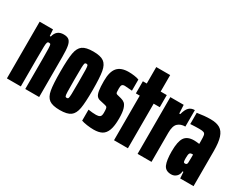

<svg xmlns="http://www.w3.org/2000/svg" viewBox="-78 -1073 1884 1495"><g transform="rotate(30 864.0 -325.0)"><path d="M26 -510H146L150 -453H159Q174 -518 239 -518Q272 -518 288 -503.5Q304 -489 310 -456Q316 -423 316 -360V0H191V-277Q191 -330 190 -361.5Q189 -393 185.5 -399Q182 -405 171 -405Q161 -405 157 -396.5Q153 -388 152 -358Q151 -328 151 -244V0H26Z M360 -255Q360 -368 369.5 -421Q379 -474 409 -496Q439 -518 505 -518Q571 -518 601 -496Q631 -474 640.5 -421Q650 -368 650 -255Q650 -142 640.5 -89Q631 -36 601 -14Q571 8 505 8Q439 8 409 -14Q379 -36 369.5 -89Q360 -142 360 -255ZM524 -255Q524 -334 523 -364Q522 -394 518.5 -401.5Q515 -409 505 -409Q495 -409 491.5 -401.5Q488 -394 487 -364Q486 -334 486 -255Q486 -176 487 -146Q488 -116 491.5 -108.5Q495 -101 505 -101Q515 -101 518.5 -108.5Q522 -116 523 -146Q524 -176 524 -255Z M698 -8V-107Q736 -101 769 -101Q790 -101 802 -109Q814 -117 814 -145Q814 -171 812 -182Q810 -193 805.5 -196.5Q801 -200 789 -203L741 -214Q722 -218 711 -231.5Q700 -245 695 -275.5Q690 -306 690 -361Q690 -444 722 -481Q754 -518 823 -518Q847 -518 873.5 -514.5Q900 -511 917 -504V-404Q864 -409 851 -409Q833 -409 826.5 -400.5Q820 -392 820 -369Q820 -346 821 -337Q822 -328 825.5 -324.5Q829 -321 837 -319L872 -310Q892 -305 906 -293.5Q920 -282 929.5 -252Q939 -222 939 -166Q939 -99 925 -61Q911 -23 883 -7.5Q855 8 809 8Q781 8 749.5 3.5Q718 -1 698 -8Z M989 0V-401H954V-510H989V-658H1114V-510H1169V-401H1114V0Z M1201 -510H1321L1325 -434H1334Q1346 -480 1365.5 -499Q1385 -518 1417 -518V-370Q1376 -370 1351 -347Q1326 -324 1326 -261V0H1201Z M1421 -150Q1421 -238 1445.5 -274.5Q1470 -311 1531 -311Q1546 -311 1578 -307V-332Q1578 -370 1575 -384.5Q1572 -399 1560.5 -404Q1549 -409 1520 -409Q1485 -409 1440 -406V-507Q1506 -518 1559 -518Q1613 -518 1644 -499.5Q1675 -481 1689.5 -437Q1704 -393 1704 -314V0H1584L1580 -57H1572Q1571 -28 1552 -10Q1533 8 1506 8Q1455 8 1438 -31Q1421 -70 1421 -150ZM1577 -138Q1578 -148 1578 -184V-211H1568Q1553 -211 1547.5 -201Q1542 -191 1542 -160Q1542 -137 1544.5 -128Q1547 -119 1558 -119Q1567 -119 1571.5 -123Q1576 -127 1577 -138Z"/></g></svg>

Font: Saira Ultra Condensed Black
Style: Regular
Weight: 900
Width: 1
Designer: Hector Gatti with collaboration of the Omnibus-Type team
Foundry: Omnibus-Type
Version: Version 1.001; ttfautohint (v1.8)